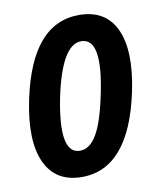

<svg xmlns="http://www.w3.org/2000/svg" viewBox="-69 -608 564 674"><g transform="rotate(-10 213.5 -271.0)"><path d="M170 10Q76 10 40 -69Q4 -148 34 -291Q89 -552 257 -552Q352 -552 388 -474Q424 -396 394 -253Q338 10 170 10ZM179 -82Q214 -82 239.5 -125.5Q265 -169 284 -262Q326 -460 249 -460Q180 -460 142 -278Q103 -82 179 -82Z"/></g></svg>

Font: Noto Sans ExtraCondensed SemiBold
Style: Italic
Weight: 600
Width: 2
Italic angle: -12°
Designer: Monotype Design Team
Foundry: Monotype Imaging Inc.
Version: Version 2.013; ttfautohint (v1.8.4.7-5d5b)